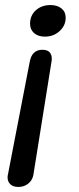

<svg xmlns="http://www.w3.org/2000/svg" viewBox="-20 -520 311 760"><path d="M99 -426Q99 -459 122 -479.5Q145 -500 180 -500Q207 -500 223.5 -486.5Q240 -473 240 -450Q240 -419 216 -397Q192 -375 158 -375Q131 -375 115 -389Q99 -403 99 -426ZM10 182Q10 176 11 173L98 -277Q107 -323 148 -323Q167 -323 176 -313.5Q185 -304 185 -287Q185 -281 184 -277L112 173Q108 194 91.5 207Q75 220 53 220Q32 220 21 209.5Q10 199 10 182Z"/></svg>

Font: Kodchasan Medium
Style: Italic
Weight: 500
Italic angle: -10°
Version: Version 1.000; ttfautohint (v1.6)